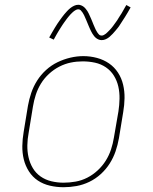

<svg xmlns="http://www.w3.org/2000/svg" viewBox="-20 -776 640 804"><path d="M246 8Q217 8 189 1.5Q161 -5 138.5 -20Q116 -35 101 -58.5Q86 -82 79.5 -109Q73 -136 73.5 -165Q74 -194 79 -223L97 -333Q102 -361 111 -387.5Q120 -414 135.5 -438.5Q151 -463 173 -483Q195 -503 221 -515.5Q247 -528 274.5 -534.5Q302 -541 329 -541Q358 -541 386 -533.5Q414 -526 436.5 -510.5Q459 -495 474 -472Q489 -449 495.5 -421.5Q502 -394 501.5 -365Q501 -336 496 -307L478 -197Q473 -169 464 -142.5Q455 -116 439.5 -91.5Q424 -67 402 -47Q380 -27 354 -14.5Q328 -2 300.5 3Q273 8 246 8ZM246 -11Q271 -11 296.5 -15.5Q322 -20 345.5 -32Q369 -44 389 -62.5Q409 -81 423 -103.5Q437 -126 445 -150.5Q453 -175 457 -200L476 -310Q480 -336 480.5 -362.5Q481 -389 475.5 -413.5Q470 -438 457 -459Q444 -480 423.5 -494Q403 -508 378 -513.5Q353 -519 326 -519Q301 -519 276.5 -514Q252 -509 228.5 -497Q205 -485 185 -466.5Q165 -448 151.5 -426Q138 -404 130 -379.5Q122 -355 118 -330L100 -220Q95 -194 94.5 -168Q94 -142 99.5 -117.5Q105 -93 117.5 -72Q130 -51 150 -37Q170 -23 195 -17Q220 -11 246 -11ZM406 -608Q399 -608 393 -610.5Q387 -613 382.5 -616.5Q378 -620 374 -625Q370 -630 367 -635Q364 -640 361.5 -645Q359 -650 356.5 -655.5Q354 -661 351.5 -667Q349 -673 346.5 -679Q344 -685 341.5 -691Q339 -697 336.5 -702.5Q334 -708 332 -712.5Q330 -717 326 -723Q322 -729 318 -733Q314 -737 308 -737Q303 -737 298 -734.5Q293 -732 290 -729.5Q287 -727 283 -723.5Q279 -720 274.5 -715Q270 -710 268 -707.5Q266 -705 263.5 -702Q261 -699 258.5 -695.5Q256 -692 253.5 -688.5Q251 -685 248 -681Q245 -677 242.5 -673Q240 -669 237 -664.5Q234 -660 231 -655Q228 -650 224.5 -644.5Q221 -639 218 -633.5Q215 -628 211.5 -622Q208 -616 205 -610L186 -619Q192 -630 198 -640Q204 -650 209.5 -659.5Q215 -669 220.5 -677Q226 -685 231 -692Q236 -699 240.5 -705Q245 -711 249.5 -716.5Q254 -722 261 -729.5Q268 -737 275 -742.5Q282 -748 290.5 -752Q299 -756 308 -756Q314 -756 320 -753.5Q326 -751 330.5 -747.5Q335 -744 339 -739Q343 -734 346 -729.5Q349 -725 351.5 -719.5Q354 -714 356.5 -708.5Q359 -703 361.5 -697.5Q364 -692 366.5 -685.5Q369 -679 371.5 -673Q374 -667 376.5 -661.5Q379 -656 381 -651.5Q383 -647 387 -641Q391 -635 395 -631Q399 -627 406 -627Q410 -627 415 -629.5Q420 -632 423.5 -635Q427 -638 430.5 -641.5Q434 -645 438.5 -649.5Q443 -654 445 -656.5Q447 -659 449.5 -662Q452 -665 454.5 -668.5Q457 -672 459.5 -675.5Q462 -679 465 -683Q468 -687 471 -691.5Q474 -696 476.5 -700.5Q479 -705 482.5 -710Q486 -715 489 -720Q492 -725 495 -730.5Q498 -736 501.5 -742Q505 -748 509 -755L527 -745Q521 -734 515 -724Q509 -714 503.5 -705Q498 -696 492.5 -688Q487 -680 482.5 -672.5Q478 -665 473 -659Q468 -653 463.5 -647.5Q459 -642 452 -634.5Q445 -627 438.5 -621.5Q432 -616 423.5 -612Q415 -608 406 -608Z"/></svg>

Font: Iosevka Slab ThExObl
Style: Regular
Weight: 100
Width: 7
Italic angle: -9°
Monospace: yes
Designer: Belleve Invis
Foundry: Belleve Invis
Version: Version 11.1.1; ttfautohint (v1.8.3)